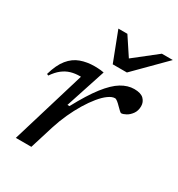

<svg xmlns="http://www.w3.org/2000/svg" viewBox="-169 -821 867 933"><g transform="rotate(30 264.5 -354.5)"><path d="M183 -415.5Q182 -415.5 180.5 -415.5Q179 -415.5 177.5 -415.5Q150 -415.5 126.5 -408.5Q103 -401.5 82.2 -385.2Q61.5 -369 42.5 -341L33.5 -345Q50 -403 76.2 -435.2Q102.5 -467.5 138 -480.2Q173.5 -493 216 -493Q224.5 -493 233 -492.5Q241.5 -492 250.5 -491.2Q259.5 -490.5 268 -488.5L194.5 -264H206Q252 -349.5 291 -399.8Q330 -450 366 -471.8Q402 -493.5 438 -493.5Q475.5 -493.5 491.8 -477Q508 -460.5 508 -437.5Q508 -412 495.5 -394.5Q483 -377 467 -368.2Q451 -359.5 440.5 -359.5Q437.5 -359.5 430 -366.5Q422.5 -373.5 412.5 -383.5Q403 -393.5 393.8 -400.8Q384.5 -408 379 -408Q362.5 -408 342 -393.2Q321.5 -378.5 300 -352.2Q278.5 -326 257.2 -291Q236 -256 217.5 -215.5Q199 -175 185.5 -132L144.5 0H57.5ZM529 -709 366 -545H286.5L223.5 -709H274L347 -598.5H327L467.5 -709Z"/></g></svg>

Font: Newsreader 10pt
Style: Italic
Weight: 400
Italic angle: -17°
Version: Version 1.003